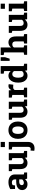

<svg xmlns="http://www.w3.org/2000/svg" viewBox="2238 -3040 1015 5530"><g transform="rotate(-90 2745.0 -274.5)"><path d="M207.5 10.3Q128.9 10.3 82.5 -32Q36.1 -74.2 36.1 -147Q36.1 -196.8 63.5 -234.4Q90.8 -272 143.6 -293.5Q196.3 -314.9 273.9 -314.9H343.8V-354Q343.8 -392.1 321.5 -415.8Q299.3 -439.5 254.9 -439.5Q231.9 -439.5 213.6 -433.8Q195.3 -428.2 180.7 -418L169.4 -348.1H66.9L64.9 -485.4Q106.4 -508.8 154.8 -523.4Q203.1 -538.1 262.7 -538.1Q366.2 -538.1 426.3 -490Q486.3 -441.9 486.3 -352.5V-134.8Q486.3 -124 486.6 -113.5Q486.8 -103 488.3 -93.3L543.5 -85.4V0H366.7Q361.3 -13.7 356 -29.3Q350.6 -44.9 348.1 -60.5Q322.8 -28.3 288.3 -9Q253.9 10.3 207.5 10.3ZM245.6 -95.2Q275.4 -95.2 302.2 -108.6Q329.1 -122.1 343.8 -144V-227.5H273.4Q226.6 -227.5 202.4 -206.1Q178.2 -184.6 178.2 -154.3Q178.2 -126 196 -110.6Q213.9 -95.2 245.6 -95.2Z M818.4 10.3Q734.9 10.3 687.3 -42.7Q639.6 -95.7 639.6 -207.5V-427.7L581.5 -442.4V-528.3H782.2V-206.5Q782.2 -149.9 802 -125.2Q821.8 -100.6 861.8 -100.6Q925.3 -100.6 958 -148.4V-427.7L895 -442.4V-528.3H1100.6V-100.1L1164.1 -85.4V0H975.6L965.8 -66.9Q940.9 -29.8 903.3 -9.8Q865.7 10.3 818.4 10.3Z M1274.4 -640.1V-761.7H1421.9V-640.1ZM1237.3 213.4Q1200.2 213.4 1167 205.1L1174.3 97.2Q1197.3 103.5 1222.2 103.5Q1250 103.5 1265.6 81.5Q1281.2 59.6 1281.2 19.5V-427.7L1205.1 -442.4V-528.3H1423.3V19.5Q1423.3 112.8 1374.3 163.1Q1325.2 213.4 1237.3 213.4Z M1761.7 10.3Q1683.6 10.3 1627.4 -23.9Q1571.3 -58.1 1541.5 -118.9Q1511.7 -179.7 1511.7 -258.8V-269Q1511.7 -348.6 1541.5 -408.7Q1571.3 -469.7 1627.2 -503.9Q1683.1 -538.1 1760.7 -538.1Q1839.8 -538.1 1895 -503.9Q1950.7 -469.7 1980.5 -408.9Q2010.3 -348.1 2010.3 -269V-258.8Q2010.3 -179.2 1980.5 -119.1Q1950.7 -58.6 1895 -24.2Q1839.4 10.3 1761.7 10.3ZM1761.7 -99.1Q1798.3 -99.1 1822.3 -119.1Q1845.7 -139.2 1856.9 -175Q1868.2 -210.9 1868.2 -258.8V-269Q1868.2 -315.4 1856.9 -352.1Q1845.7 -388.2 1822 -408.2Q1798.3 -428.2 1760.7 -428.2Q1724.6 -428.2 1700.2 -408.2Q1676.3 -387.7 1665.3 -351.8Q1654.3 -315.9 1654.3 -269V-258.8Q1654.3 -211.4 1665.5 -174.8Q1676.8 -138.7 1700.4 -118.9Q1724.1 -99.1 1761.7 -99.1Z M2297.9 10.3Q2214.4 10.3 2166.7 -42.7Q2119.1 -95.7 2119.1 -207.5V-427.7L2061 -442.4V-528.3H2261.7V-206.5Q2261.7 -149.9 2281.5 -125.2Q2301.3 -100.6 2341.3 -100.6Q2404.8 -100.6 2437.5 -148.4V-427.7L2374.5 -442.4V-528.3H2580.1V-100.1L2643.6 -85.4V0H2455.1L2445.3 -66.9Q2420.4 -29.8 2382.8 -9.8Q2345.2 10.3 2297.9 10.3Z M2918 -100.1 2986.3 -85.4V0H2707V-85.4L2775.4 -100.1V-427.7L2699.7 -442.4V-528.3H2908.2L2913.6 -462.9L2914.6 -451.2Q2954.1 -538.1 3031.7 -538.1Q3044.4 -538.1 3059.6 -535.9Q3074.7 -533.7 3086.4 -530.3L3071.3 -398.9L3000.5 -402.8Q2970.2 -404.3 2951.4 -392.6Q2932.6 -380.9 2918 -358.9Z M3332 10.3Q3268.6 10.3 3224.1 -22.5Q3178.7 -54.7 3154.8 -113Q3130.9 -171.4 3130.9 -249.5V-259.8Q3130.9 -342.8 3155.3 -405.8Q3179.7 -468.3 3224.4 -503.2Q3269 -538.1 3331.5 -538.1Q3375 -538.1 3407.7 -520.8Q3440.4 -503.4 3464.4 -471.7V-661.1L3388.2 -675.8V-761.7H3606.9V-100.1L3675.3 -85.4V0H3483.4L3472.7 -64.5Q3447.8 -27.8 3413.3 -8.8Q3378.9 10.3 3332 10.3ZM3374.5 -100.6Q3433.1 -100.6 3464.4 -149.9V-374Q3433.6 -427.2 3375.5 -427.2Q3339.8 -427.2 3317.4 -406.2Q3294.9 -385.3 3284.2 -347.4Q3273.4 -309.6 3273.4 -259.8V-249.5Q3273.4 -180.2 3296.9 -140.4Q3320.3 -100.6 3374.5 -100.6Z M3757.8 -761.7H3863.3V-637.2L3820.8 -503.9H3757.8Z M4143.1 -100.1 4204.6 -85.4V0H3932.1V-85.4L4001 -100.1V-661.1L3924.8 -675.8V-761.7H4143.1V-460.9Q4168 -497.6 4204.8 -517.8Q4241.7 -538.1 4288.6 -538.1Q4368.2 -538.1 4414.8 -485.1Q4461.4 -432.1 4461.4 -321.3V-100.1L4529.8 -85.4V0H4257.3V-85.4L4318.8 -100.1V-322.3Q4318.8 -379.4 4297.4 -403.3Q4275.9 -427.2 4234.4 -427.2Q4173.3 -427.2 4143.1 -380.4Z M4799.8 10.3Q4716.3 10.3 4668.7 -42.7Q4621.1 -95.7 4621.1 -207.5V-427.7L4563 -442.4V-528.3H4763.7V-206.5Q4763.7 -149.9 4783.4 -125.2Q4803.2 -100.6 4843.3 -100.6Q4906.7 -100.6 4939.5 -148.4V-427.7L4876.5 -442.4V-528.3H5082V-100.1L5145.5 -85.4V0H4957L4947.3 -66.9Q4922.4 -29.8 4884.8 -9.8Q4847.2 10.3 4799.8 10.3Z M5257.8 -640.1V-761.7H5405.3V-640.1ZM5405.3 -528.3V-100.1L5473.6 -85.4V0H5193.8V-85.4L5262.7 -100.1V-427.7L5186.5 -442.4V-528.3Z"/></g></svg>

Font: Suwannaphum
Style: Bold
Weight: 700
Designer: Danh Hong
Version: Version 8.002; ttfautohint (v1.8.3)